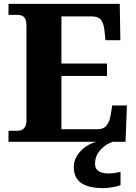

<svg xmlns="http://www.w3.org/2000/svg" viewBox="-20 -734 705 994"><path d="M24 0V-57H71Q85 -57 95 -62.5Q105 -68 111 -80Q117 -92 117 -111V-598Q117 -624 110.5 -636.5Q104 -649 93.5 -653Q83 -657 70 -657H24V-714H600L603 -526H526L521 -575Q517 -613 503 -631Q489 -649 456 -649H298V-405H534V-341H298V-65H486Q517 -65 532.5 -85.5Q548 -106 553 -139L561 -188H637L630 0ZM516 240Q439 240 400.5 213.5Q362 187 362 130Q362 99 379 72Q396 45 423 26Q450 7 480 0H565Q544 6 522.5 21.5Q501 37 486.5 60Q472 83 472 115Q472 141 491.5 152.5Q511 164 541 164Q555 164 570.5 162Q586 160 604 156V224Q594 229 577 232.5Q560 236 543.5 238Q527 240 516 240Z"/></svg>

Font: Noto Serif Gujarati ExtraBold
Style: Regular
Weight: 800
Version: Version 2.102